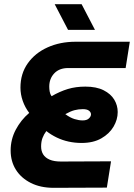

<svg xmlns="http://www.w3.org/2000/svg" viewBox="-20 -900 642 920"><path d="M237 0Q174 0 127.5 -23.5Q81 -47 56 -87Q31 -127 31 -179Q31 -232 55.5 -278.5Q80 -325 120 -359Q100 -385 89 -416.5Q78 -448 78 -480Q78 -547 113 -596.5Q148 -646 208 -673Q268 -700 342 -700H602L582 -574H307Q264 -574 240 -548.5Q216 -523 216 -485Q216 -474 218 -461.5Q220 -449 227 -439Q267 -462 305 -473.5Q343 -485 389 -485Q442 -485 476.5 -467.5Q511 -450 527.5 -422.5Q544 -395 544 -363Q544 -327 524 -293Q504 -259 465.5 -237Q427 -215 371 -215Q339 -215 309 -221.5Q279 -228 252 -241Q225 -254 202 -272Q190 -256 183.5 -238.5Q177 -221 177 -198Q177 -176 187 -160Q197 -144 218 -135Q239 -126 272 -126L512 -127L492 -1ZM376 -323Q396 -323 406 -332.5Q416 -342 416 -352Q416 -362 406.5 -369.5Q397 -377 377 -377Q356 -377 337 -372Q318 -367 293 -353Q316 -336 337 -329.5Q358 -323 376 -323ZM306 -757 242 -880H371L435 -757Z"/></svg>

Font: MuseoModerno Thin SemiBold
Style: Italic
Weight: 600
Italic angle: -9°
Version: Version 1.003